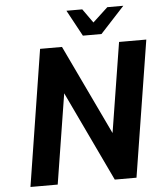

<svg xmlns="http://www.w3.org/2000/svg" viewBox="-61 -986 878 1039"><g transform="rotate(-5 378.0 -466.5)"><path d="M179 -740H298L530 -252L608 -740H756L638 0H520L288 -489L210 0H62ZM339 -933H425L479 -857L561 -933H648L517 -791H416Z"/></g></svg>

Font: Exo
Style: Bold Italic
Weight: 700
Italic angle: -9°
Designer: Natanael Gama
Foundry: Natanael Gama
Version: Version 1.500; ttfautohint (v1.6)